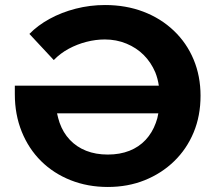

<svg xmlns="http://www.w3.org/2000/svg" viewBox="-20 -732 857 764"><path d="M409 12Q329 12 261 -15Q193 -42 143.5 -91Q94 -140 66.5 -208Q39 -276 39 -357V-391H612Q608 -419 598 -444Q581 -484 552 -513Q523 -542 483 -558.5Q443 -575 397 -575Q361 -575 324 -565.5Q287 -556 253.5 -538Q220 -520 194 -493L97 -597Q130 -631 177.5 -657Q225 -683 281.5 -697.5Q338 -712 398 -712Q481 -712 550.5 -685.5Q620 -659 671.5 -610Q723 -561 750.5 -495Q778 -429 778 -351Q778 -271 750.5 -205Q723 -139 673 -90.5Q623 -42 556 -15Q489 12 409 12ZM207 -281Q211 -262 217 -244Q231 -204 258 -175.5Q285 -147 323 -132Q361 -117 409 -117Q457 -117 495 -132Q533 -147 559.5 -175.5Q586 -204 600 -243Q607 -261 610 -281Z"/></svg>

Font: Montserrat Z
Style: Bold
Weight: 700
Designer: Julieta Ulanovsky
Foundry: Julieta Ulanovsky
Version: Version 8.000